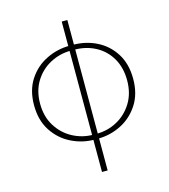

<svg xmlns="http://www.w3.org/2000/svg" viewBox="-117 -711 868 984"><g transform="rotate(-15 317.0 -219.0)"><path d="M302 180V-618H332V180ZM308 10Q244 10 185.5 -19Q127 -48 90.5 -104Q54 -160 54 -240Q54 -320 90.5 -375.5Q127 -431 185.5 -459.5Q244 -488 308 -488V-462Q250 -462 199 -435Q148 -408 117 -358Q86 -308 86 -240Q86 -172 117 -121.5Q148 -71 199 -43.5Q250 -16 308 -16ZM326 10V-16Q385 -16 435.5 -43.5Q486 -71 517 -121.5Q548 -172 548 -240Q548 -308 519 -358Q490 -408 439.5 -435Q389 -462 326 -462V-488Q394 -488 451.5 -459.5Q509 -431 544.5 -375.5Q580 -320 580 -240Q580 -160 543.5 -104Q507 -48 449 -19Q391 10 326 10Z"/></g></svg>

Font: Source Sans Variable
Style: Regular
Weight: 200
Designer: Paul D. Hunt
Foundry: Adobe Systems Incorporated
Version: Version 3.006;hotconv 1.0.111;makeotfexe 2.5.65597